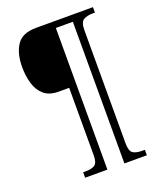

<svg xmlns="http://www.w3.org/2000/svg" viewBox="-158 -855 875 1061"><g transform="rotate(-20 280.0 -324.5)"><path d="M156 111V79H172Q206 79 224.5 67Q243 55 243 11V-386H182Q126 -386 95 -413.5Q64 -441 51 -485.5Q38 -530 38 -582Q38 -662 70.5 -711Q103 -760 184 -760H519V-728H507Q473 -728 452 -716Q431 -704 431 -656V9Q431 55 449.5 67Q468 79 504 79H519V111H387V-722H287V111Z"/></g></svg>

Font: Noto Serif Lao SemiCondensed Light
Style: Regular
Weight: 300
Width: 4
Designer: Monotype Design Team
Foundry: Monotype Imaging Inc.
Version: Version 2.003; ttfautohint (v1.8.4.7-5d5b)